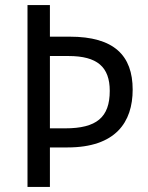

<svg xmlns="http://www.w3.org/2000/svg" viewBox="-20 -734 583 754"><path d="M501 -382C501 -516 428 -590 254 -590H176V-714H88V0H176V-155H245C434 -155 501 -254 501 -382ZM236 -230H176V-514H249C362 -514 411 -471 411 -377C411 -273 359 -230 236 -230Z"/></svg>

Font: Noto Sans Lao Looped SemiCondensed
Style: Regular
Weight: 400
Width: 4
Designer: Mark Frömberg, Ben Mitchell
Foundry: The Fontpad Ltd
Version: Version 1.003